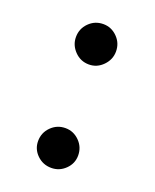

<svg xmlns="http://www.w3.org/2000/svg" viewBox="-96 -511 469 581"><g transform="rotate(20 138.0 -220.5)"><path d="M138 -322Q111 -322 92 -341.5Q73 -361 73 -387Q73 -414 92 -433Q111 -452 138 -452Q164 -452 183 -433Q202 -414 202 -387Q202 -361 183 -341.5Q164 -322 138 -322ZM138 11Q111 11 92 -7.5Q73 -26 73 -52Q73 -79 92 -98Q111 -117 138 -117Q164 -117 183 -98Q202 -79 202 -52Q202 -26 183 -7.5Q164 11 138 11Z"/></g></svg>

Font: Lisu Bosa ExtraLight
Style: Regular
Weight: 200
Designer: David Morse, Annie Olsen, Victor Gaultney, Frank Grießhammer (Latin)
Foundry: SIL International
Version: Version 2.000